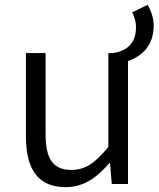

<svg xmlns="http://www.w3.org/2000/svg" viewBox="-20 -759 654 792"><path d="M525 -708C535 -690 541 -668 541 -648C541 -576 500 -549 447 -540H427V-153C373 -87 332 -58 275 -58C199 -58 168 -103 168 -207V-540H87V-197C87 -59 138 13 251 13C326 13 380 -27 431 -86H434L441 0H508V-507C559 -525 614 -565 614 -654C614 -684 603 -715 589 -739Z"/></svg>

Font: Genne Gothic Normal
Style: Regular
Weight: 350
Designer: Ryoko NISHIZUKA (kana & ideographs); Paul D. Hunt (Latin, Greek & Cyrillic); Wenlong ZHANG (bopomofo); Sandoll Communica
Foundry: Adobe Systems Incorporated
Version: Version 1.004;PS 1.004;hotconv 16.6.51;makeotf.lib2.5.65220